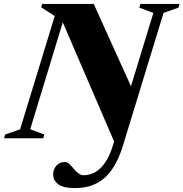

<svg xmlns="http://www.w3.org/2000/svg" viewBox="-60 -705 935 979"><path d="M620 -238 533 42.5 248.5 -618 273 -633.5 94 -46 166 -19 160.5 0H-39.5L-33.5 -19L42.5 -45.5L219 -623L150 -668L155 -685H418ZM568 34Q545.5 109 512 157.8Q478.5 206.5 431.8 230.2Q385 254 321 254Q263 254 237 234.5Q211 215 211 184Q211 158.5 227.5 139.8Q244 121 271.5 121Q283 121 293.8 131.2Q304.5 141.5 315.5 154.8Q326.5 168 339.2 178.2Q352 188.5 367.5 188.5Q396 188.5 423.8 173.8Q451.5 159 475.5 124.8Q499.5 90.5 517 32.5L722 -639L650.5 -666L656 -685H855.5L850 -666L774 -639.5Z"/></svg>

Font: Newsreader 36pt ExtraBold
Style: Italic
Weight: 800
Italic angle: -17°
Designer: Hugues Gentile
Foundry: Production Type
Version: Version 1.003